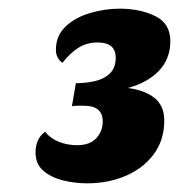

<svg xmlns="http://www.w3.org/2000/svg" viewBox="-20 -794 413 443"><path d="M181 -371Q152 -371 124.5 -378Q97 -385 79.5 -400.5Q62 -416 62 -442Q62 -474 84 -490Q97 -474 116.5 -466.5Q136 -459 158 -459Q187 -459 202 -475Q217 -491 217 -514Q217 -550 174 -550Q167 -550 159.5 -550Q152 -550 146 -549L155 -602Q176 -602 197.5 -606.5Q219 -611 233 -624Q247 -637 247 -661Q247 -696 205 -696Q180 -696 160.5 -683.5Q141 -671 124 -649Q109 -660 109 -679Q109 -712 131.5 -733Q154 -754 188 -764Q222 -774 256 -774Q303 -774 338 -757Q373 -740 373 -699Q373 -658 346.5 -630.5Q320 -603 275 -591Q314 -586 336.5 -568Q359 -550 359 -516Q359 -471 335 -438.5Q311 -406 270.5 -388.5Q230 -371 181 -371Z"/></svg>

Font: Sansita Swashed ExtraBold
Style: Regular
Weight: 800
Designer: Pablo Cosgaya
Foundry: Omnibus-Type
Version: Version 1.003; ttfautohint (v1.8.3)